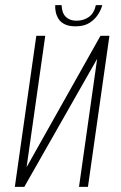

<svg xmlns="http://www.w3.org/2000/svg" viewBox="-20 -731 473 751"><path d="M38 0 122 -591H157L84 -77L373 -591H408L324 0H289L360 -501L75 0ZM275 -628Q250 -628 233.5 -636Q217 -644 209 -657Q201 -670 198 -684.5Q195 -699 196 -711H221Q222 -680 237.5 -665Q253 -650 279 -650Q307 -650 327.5 -664.5Q348 -679 355 -711H380Q376 -694 363.5 -674.5Q351 -655 330 -641.5Q309 -628 275 -628Z"/></svg>

Font: Alumni Sans ExtraLight
Style: Italic
Weight: 250
Italic angle: -8°
Version: Version 1.016